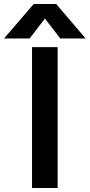

<svg xmlns="http://www.w3.org/2000/svg" viewBox="-96 -933 445 953"><path d="M71 -913H183L329 -742H203L127 -841L51 -742H-76ZM63 -699H190V0H63Z"/></svg>

Font: Prompt Medium
Style: Regular
Weight: 500
Designer: Katatrad Team
Foundry: CadsonDemak
Version: Version 1.000